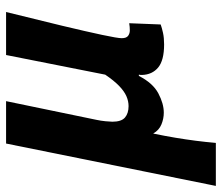

<svg xmlns="http://www.w3.org/2000/svg" viewBox="-90 -468 713 616"><g transform="rotate(-90 266.0 -159.5)"><path d="M-22 177 114 -496H250L190 -206Q187 -192 185.5 -177Q184 -162 184 -155Q184 -126 197.5 -114.5Q211 -103 234 -103Q250 -103 266 -110Q282 -117 299 -133.5Q316 -150 335 -178L398 -496H536Q511 -396 492 -316.5Q473 -237 462.5 -187.5Q452 -138 452 -125Q452 -110 459.5 -104.5Q467 -99 477 -99Q482 -99 488.5 -99.5Q495 -100 500 -101L496 0Q485 4 469 7.5Q453 11 432 11Q381 11 358 -8Q335 -27 334 -60Q334 -62 334 -64Q334 -66 335 -70H331Q308 -25 275 -7.5Q242 10 213 10Q194 10 175.5 2.5Q157 -5 146 -24Q138 15 132.5 48Q127 81 123 112Q119 143 116 177Z"/></g></svg>

Font: Source Sans 3
Style: Bold Italic
Weight: 700
Italic angle: -11°
Designer: Paul D. Hunt
Foundry: Adobe
Version: Version 3.052;hotconv 1.1.0;makeotfexe 2.6.0